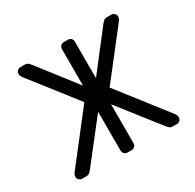

<svg xmlns="http://www.w3.org/2000/svg" viewBox="-120 -652 797 783"><g transform="rotate(-30 278.5 -260.0)"><path d="M513 -500Q513 -490 505 -480L338 -266L514 -40Q522 -30 522 -20Q522 -12 516 -6Q510 0 502 0H482Q473 0 468.5 -3.5Q464 -7 457 -15L309 -204V-22Q309 -12 303 -6Q297 0 287 0H270Q260 0 254 -6Q248 -12 248 -22V-204L100 -15Q93 -7 88.5 -3.5Q84 0 75 0H55Q47 0 41 -6Q35 -12 35 -20Q35 -30 43 -40L219 -266L52 -480Q44 -490 44 -500Q44 -508 50 -514Q56 -520 64 -520H85Q94 -520 98.5 -516.5Q103 -513 110 -505L248 -327V-498Q248 -508 254 -514Q260 -520 270 -520H287Q297 -520 303 -514Q309 -508 309 -498V-327L447 -505Q454 -513 458.5 -516.5Q463 -520 472 -520H493Q501 -520 507 -514Q513 -508 513 -500Z"/></g></svg>

Font: Hezaedrus Light
Style: Regular
Weight: 300
Designer: Hubert & Fischer
Foundry: Hubert & Fischer
Version: Version 1.10;September 3, 2019;FontCreator 11.5.0.2425 64-bi